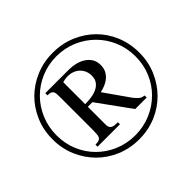

<svg xmlns="http://www.w3.org/2000/svg" viewBox="-159 -855 1063 1063"><g transform="rotate(-45 372.5 -324.0)"><path d="M711.9 -323.7Q711.9 -252.4 685.5 -190.7Q659.2 -128.9 613.5 -82.8Q567.9 -36.6 505.9 -10.5Q443.8 15.6 372.1 15.6Q300.3 15.6 238.3 -10.5Q176.3 -36.6 130.6 -82.5Q85 -128.4 58.6 -190.2Q32.2 -252 32.2 -323.7Q32.2 -396 58.6 -458Q85 -520 130.6 -565.2Q176.3 -610.4 238.3 -636.5Q300.3 -662.6 372.1 -662.6Q444.3 -662.6 506.6 -636.5Q568.8 -610.4 614.5 -565.2Q660.2 -520 686 -458Q711.9 -396 711.9 -323.7ZM682.1 -323.7Q682.1 -389.2 658.2 -445.6Q634.3 -502 592.3 -543.9Q550.3 -585.9 493.9 -610.1Q437.5 -634.3 372.1 -634.3Q307.1 -634.3 250.7 -610.1Q194.3 -585.9 152.6 -543.7Q110.8 -501.5 87.2 -444.8Q63.5 -388.2 63.5 -323.7Q63.5 -258.8 87.2 -202.6Q110.8 -146.5 152.6 -105Q194.3 -63.5 250.7 -39.6Q307.1 -15.6 372.1 -15.6Q437.5 -15.6 493.9 -39.6Q550.3 -63.5 592.3 -105Q634.3 -146.5 658.2 -202.6Q682.1 -258.8 682.1 -323.7ZM474.6 -119.1 334 -313.5H297.9V-171.4Q297.9 -159.2 302.2 -151.9Q306.6 -144.5 314.2 -140.9Q321.8 -137.2 332.3 -136.2Q342.8 -135.3 355 -135.3V-119.1H179.7V-135.3Q196.3 -135.3 205.8 -138.4Q215.3 -141.6 220 -149.2Q224.6 -156.7 225.8 -169.2Q227.1 -181.6 227.1 -199.7V-463.9Q227.1 -478 226.1 -487.8Q225.1 -497.6 220.7 -503.9Q216.3 -510.3 208 -513.2Q199.7 -516.1 184.6 -516.1V-533.2H369.1Q394 -533.2 419.4 -527.3Q444.8 -521.5 465.6 -508.5Q486.3 -495.6 499.3 -475.3Q512.2 -455.1 512.2 -426.3Q512.2 -402.3 503.4 -384.5Q494.6 -366.7 480 -353.8Q465.3 -340.8 445.8 -332.5Q426.3 -324.2 405.8 -319.8L505.9 -177.2Q518.1 -160.2 531.2 -148.7Q544.4 -137.2 564.5 -135.3V-119.1ZM435.5 -419.9Q435.5 -441.4 427.7 -458.5Q419.9 -475.6 406.7 -487.5Q393.6 -499.5 375.7 -505.9Q357.9 -512.2 337.4 -512.2Q328.1 -512.2 317.6 -510.5Q307.1 -508.8 297.9 -505.9V-334Q319.8 -334 344.2 -337.2Q368.7 -340.3 388.9 -349.4Q409.2 -358.4 422.4 -375.2Q435.5 -392.1 435.5 -419.9Z"/></g></svg>

Font: Kitab
Style: Regular
Weight: 400
Designer: SIL International
Foundry: Khaled Hosny
Version: Version 1.000